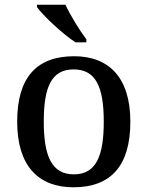

<svg xmlns="http://www.w3.org/2000/svg" viewBox="-20 -786 627 816"><path d="M301 -606H347V-619C318 -657 279 -721 258 -766H137V-756C162 -721 245 -642 301 -606ZM292 10C451 10 534 -81 534 -269C534 -456 443 -547 295 -547C135 -547 53 -456 53 -269C53 -81 143 10 292 10ZM294 -45C200 -45 166 -122 166 -269C166 -417 199 -491 293 -491C387 -491 421 -417 421 -269C421 -122 388 -45 294 -45Z"/></svg>

Font: Noto Serif Myanmar Medium
Style: Regular
Weight: 500
Designer: Ben Mitchell and the Monotype Design Team
Foundry: Monotype Imaging Inc.
Version: Version 2.106